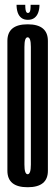

<svg xmlns="http://www.w3.org/2000/svg" viewBox="-20 -781 232 805"><path d="M95.9 4Q11 4 11 -65.1Q11 -134.2 11 -337.4Q11 -539.9 11 -609.5Q11 -679.1 95.9 -679.1Q180.8 -679.1 180.8 -609.2Q180.8 -539.2 180.8 -337.4Q180.8 -134.2 180.8 -65.1Q180.8 4 95.9 4ZM95.9 -50.5Q109.4 -50.5 109.4 -91.2Q109.4 -132 109.4 -337.4Q109.4 -544 109.4 -584.3Q109.4 -624.6 95.9 -624.6Q82.4 -624.6 82.4 -584.3Q82.4 -544 82.4 -337.4Q82.4 -132 82.4 -91.2Q82.4 -50.5 95.9 -50.5ZM96.9 -697.9Q80.1 -697.9 69.6 -706.1Q59.1 -714.2 54.2 -728.6Q49.4 -742.9 49.4 -761H85.9Q85.9 -747.7 87.2 -740.2Q88.6 -732.8 91 -729.7Q93.4 -726.6 97 -726.6Q101.2 -726.6 103.8 -729.8Q106.4 -733 107.4 -740.6Q108.4 -748.2 108.4 -761H145.5Q145.5 -742.9 140.3 -728.6Q135.2 -714.2 124.5 -706.1Q113.8 -697.9 96.9 -697.9Z"/></svg>

Font: Anybody UltraCondensed Thin
Style: Regular
Weight: 100
Width: 1
Designer: Tyler Finck
Foundry: Etcetera Type Company
Version: Version 1.110